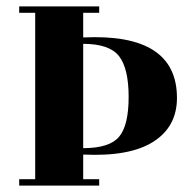

<svg xmlns="http://www.w3.org/2000/svg" viewBox="-20 -580 583 600"><path d="M240 -117Q322 -117 352 -152.5Q382 -188 382 -277Q382 -366 352 -404.5Q322 -443 240 -443ZM533 -274Q533 -184 459 -137Q385 -90 240 -97V-20H290V0H40V-20H90V-540H40V-560H290V-540H240V-463Q533 -477 533 -274Z"/></svg>

Font: Rozha One
Style: Regular
Weight: 400
Designer: Tim Donaldson, Indian Type Foundry
Foundry: Indian Type Foundry
Version: Version 1.300;PS 1.0;hotconv 1.0.78;makeotf.lib2.5.61930; tt